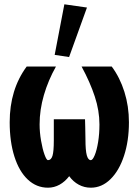

<svg xmlns="http://www.w3.org/2000/svg" viewBox="-20 -859 640 892"><path d="M25 -291Q25 -443 104 -550H240Q204 -486 184 -417.5Q164 -349 164 -281Q164 -244 170.8 -205.2Q177.5 -166.5 186.8 -140.8Q196 -115 203 -115Q217.5 -115 223.8 -135Q230 -155 230 -206V-305H375L376 -268L377 -212Q377 -160 383.2 -137.5Q389.5 -115 402 -115Q410.5 -115 420 -137.8Q429.5 -160.5 435.8 -198.8Q442 -237 442 -281Q442 -344.5 420.5 -410.2Q399 -476 359 -550H499Q537 -499 558 -432.2Q579 -365.5 579 -291Q579 -204.5 556.2 -135.2Q533.5 -66 493.2 -26.5Q453 13 402 13Q371.5 13 345.8 -1Q320 -15 301.5 -40.5Q282 -15 256.8 -1Q231.5 13 203 13Q149.5 13 109.2 -24.8Q69 -62.5 47 -131.5Q25 -200.5 25 -291ZM384 -824 301 -594 234 -604 279 -839Z"/></svg>

Font: JuliaMono Black
Style: Regular
Weight: 900
Monospace: yes
Designer: cormullion
Foundry: corm
Version: Version 0.054; ttfautohint (v1.8.4)